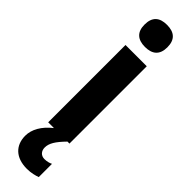

<svg xmlns="http://www.w3.org/2000/svg" viewBox="-345 -745 964 964"><g transform="rotate(45 137.0 -263.5)"><path d="M137 -768C85 -768 56 -744 56 -689C56 -635 86 -611 137 -611C188 -611 218 -635 218 -689C218 -743 190 -768 137 -768ZM138 102C138 72 155 44 198 0H212V-549H61V0H102C52 39 27 85 27 129C27 197 71 241 150 241C181 241 205 234 222 228V134C212 139 197 144 178 144C154 144 138 127 138 102Z"/></g></svg>

Font: Noto Sans Malayalam Condensed ExtraBold
Style: Regular
Weight: 800
Width: 3
Designer: Jelle Bosma - Monotype Design Team
Foundry: Monotype Imaging Inc.
Version: Version 2.104